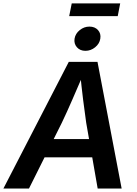

<svg xmlns="http://www.w3.org/2000/svg" viewBox="-43 -1083 786 1103"><path d="M-23.4 0 352.1 -727.5H517.1L655.8 0H518.1L452.1 -378.4Q443.8 -434.6 434.6 -509Q425.3 -583.5 416 -677.7H444.8Q405.3 -585.9 373 -511.7Q340.8 -437.5 312.5 -378.4L123.5 0ZM155.3 -179.2 172.4 -284.2H553.7L536.6 -179.2ZM447.8 -791Q417 -791 398.9 -811.5Q380.9 -832 385.3 -860.8Q390.1 -890.1 415.3 -910.2Q440.4 -930.2 470.7 -930.2Q502 -930.2 520 -910.2Q538.1 -890.1 533.2 -860.8Q528.8 -832 503.7 -811.5Q478.5 -791 447.8 -791ZM647.5 -1063.5 633.3 -990.2H354.5L369.1 -1063.5Z"/></svg>

Font: Inter 17pt SemiBold
Style: Italic
Weight: 600
Italic angle: -9.3988°
Version: Version 4.001;git-66647c0bb